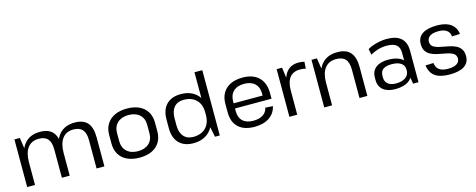

<svg xmlns="http://www.w3.org/2000/svg" viewBox="-34 -1417 5207 2102"><g transform="rotate(-15 2570.0 -366.0)"><path d="M870.6 -321.2Q870.6 -401.4 837.3 -439.7Q804 -478.1 735.2 -478.1Q653.3 -478.1 609.8 -421Q566.2 -363.9 566.2 -256.7L526 -186.7V-253.2Q526 -396 588.6 -471.9Q651.3 -547.9 768.5 -547.9Q865.8 -547.9 912.6 -494.1Q959.4 -440.3 959.4 -327.7V0H870.6ZM84.2 -540H145.5L173.1 -354.9V0H84.2ZM477.4 -321.2Q477.4 -401.4 444.2 -439.7Q411 -478.1 342 -478.1Q260.1 -478.1 216.6 -421Q173.1 -363.9 173.1 -256.7L133.8 -186.7V-253.2Q133.8 -396 196 -471.9Q258.1 -547.9 374.5 -547.9Q472.7 -547.9 519.5 -493.7Q566.2 -439.5 566.2 -327.7V0H477.4Z M1358.5 7.9Q1277.5 7.9 1219.2 -19.5Q1160.9 -46.9 1129.8 -98.5Q1098.7 -150.1 1098.7 -221.4V-318.6Q1098.7 -389.9 1130.2 -441.1Q1161.8 -492.2 1220.1 -520.1Q1278.4 -547.9 1358.5 -547.9Q1439.7 -547.9 1498 -520.5Q1556.3 -493.1 1587.4 -441.5Q1618.5 -389.9 1618.5 -318.6V-221.4Q1618.5 -150.1 1587.4 -98.5Q1556.3 -46.9 1498 -19.5Q1439.7 7.9 1358.5 7.9ZM1358.5 -65.1Q1437.8 -65.1 1483.7 -107.3Q1529.7 -149.5 1529.7 -222.1V-317.9Q1529.7 -390.7 1483.7 -432.8Q1437.8 -474.9 1358.5 -474.9Q1280.3 -474.9 1233.9 -432.4Q1187.5 -389.9 1187.5 -317.9V-222.1Q1187.5 -150.3 1233.9 -107.7Q1280.3 -65.1 1358.5 -65.1Z M1970.4 7.9Q1864.3 7.9 1806.5 -51.9Q1748.7 -111.7 1748.7 -221.4V-318.6Q1748.7 -428.3 1806.8 -488.1Q1864.9 -547.9 1971.6 -547.9Q2046.7 -547.9 2102.4 -517.5Q2158 -487 2189 -431.2Q2220 -375.3 2220 -298.4V-246Q2220 -169.1 2189 -112Q2157.9 -54.8 2101.9 -23.5Q2045.9 7.9 1970.4 7.9ZM1983.7 -59.4Q2074.7 -59.4 2126.6 -111.9Q2178.4 -164.4 2178.4 -255.7V-286.6Q2178.4 -377 2126.5 -428.1Q2074.6 -479.3 1983.7 -479.3Q1914.3 -479.3 1875.9 -435Q1837.5 -390.7 1837.5 -309.2V-228.6Q1837.5 -148.8 1876.3 -104.1Q1915.1 -59.4 1983.7 -59.4ZM2178.4 -167.7V-740H2267.2V0H2213.1Z M2661 7.9Q2582.9 7.9 2528.1 -18.7Q2473.3 -45.2 2444.5 -96.4Q2415.7 -147.6 2415.7 -220.5V-319.5Q2415.7 -390.7 2446.2 -441.9Q2476.6 -493.1 2533.4 -520.5Q2590.1 -547.9 2668.9 -547.9Q2789.1 -547.9 2853.8 -484.4Q2918.5 -420.8 2918.5 -304.5V-242.1H2487.5V-300.6H2847.2L2833.1 -277.6V-324.4Q2833.1 -396.4 2789.7 -436.8Q2746.3 -477.2 2670.1 -477.2Q2591.1 -477.2 2547.8 -435.9Q2504.5 -394.7 2504.5 -320.1V-211.9Q2504.5 -138.4 2546.5 -99.2Q2588.5 -60.1 2665.1 -60.1Q2733.3 -60.1 2775.1 -87.4Q2816.9 -114.7 2827.3 -164.8L2912 -159.7Q2894.1 -79.3 2828.3 -35.7Q2762.6 7.9 2661 7.9Z M3056.2 -540H3117.5L3145.1 -341.6V0H3056.2ZM3117.1 -297Q3117.1 -420.5 3165.5 -484.2Q3213.8 -547.9 3305.3 -547.9Q3321.4 -547.9 3338.2 -545.8Q3354.9 -543.8 3371.2 -539.6L3365.8 -462.2Q3335.8 -470.4 3300.6 -470.4Q3223.9 -470.4 3184.5 -420.6Q3145.1 -370.8 3145.1 -270.7Z M3850.8 -319.5Q3850.8 -402.2 3817.4 -440.2Q3784 -478.1 3712.2 -478.1Q3629.2 -478.1 3584.7 -421Q3540.1 -363.9 3540.1 -256.7L3500.8 -186.7V-253.2Q3500.8 -396 3564 -471.9Q3627.3 -547.9 3744.6 -547.9Q3844.1 -547.9 3891.9 -493.7Q3939.7 -439.5 3939.7 -326V0H3850.8ZM3451.2 -540H3512.5L3540.1 -363.4V0H3451.2Z M4429.2 -179.2V-355.9Q4429.2 -419 4394.6 -447.6Q4359.9 -476.3 4283.8 -476.3Q4235.2 -476.3 4188.1 -462.8Q4140.9 -449.4 4099.3 -424.3L4086 -491.7Q4112.9 -508.4 4149.7 -520.8Q4186.5 -533.2 4226.7 -540.6Q4266.9 -547.9 4303.6 -547.9Q4411.7 -547.9 4465.5 -500Q4519.4 -452.1 4519.4 -355.9V0H4458ZM4256.2 7.9Q4169.7 7.9 4120.4 -32.1Q4071.1 -72.2 4071.1 -143.2V-172.3Q4071.1 -244.3 4120.8 -284.4Q4170.5 -324.4 4260.9 -324.4Q4356.1 -324.4 4411.5 -286.1Q4467 -247.9 4467 -176.8V-145.9Q4467 -73.8 4410.7 -33Q4354.4 7.9 4256.2 7.9ZM4280.7 -50.3Q4348.4 -50.3 4388.2 -79.1Q4428 -107.9 4428 -155.7V-170.2Q4428 -216.1 4390.5 -241.5Q4352.9 -266.8 4285.2 -266.8Q4223.2 -266.8 4189.7 -243.9Q4156.1 -221 4156.1 -165.8V-153Q4156.1 -102.9 4188.8 -76.6Q4221.4 -50.3 4280.7 -50.3Z M4873.2 7.2Q4765.4 7.2 4709.1 -32.7Q4652.9 -72.7 4640.5 -157.4L4731.7 -160.7Q4737.6 -108.2 4772 -83Q4806.3 -57.9 4872.3 -57.9Q4934.9 -57.9 4969.1 -79Q5003.4 -100.1 5003.4 -139Q5003.4 -171.4 4984.1 -188.9Q4964.9 -206.5 4933.5 -215.7Q4902.2 -225 4864.6 -231.3Q4827.1 -237.7 4789.6 -246.3Q4752 -255 4720.6 -271.8Q4689.3 -288.6 4670 -318.1Q4650.8 -347.5 4650.8 -396.7Q4650.8 -470.9 4707.4 -509.5Q4763.9 -548.1 4873.5 -548.1Q4939.9 -548.1 4986.6 -530.8Q5033.4 -513.5 5060.8 -478.9Q5088.2 -444.4 5095 -393.2L5003.5 -389Q4999.9 -435.3 4967.2 -459.1Q4934.5 -483 4874.7 -483Q4811.5 -483 4777.7 -461.1Q4743.9 -439.2 4743.9 -398.5Q4743.9 -366.1 4763.1 -348.2Q4782.4 -330.3 4813.8 -320.9Q4845.1 -311.6 4882.7 -305.3Q4920.2 -298.9 4957.7 -290.2Q4995.3 -281.5 5026.6 -265Q5058 -248.6 5077.2 -219.1Q5096.5 -189.6 5096.5 -140.5Q5096.5 -68.1 5039.7 -30.4Q4982.9 7.2 4873.2 7.2Z"/></g></svg>

Font: Pathway Extreme 8pt Thin
Style: Regular
Weight: 100
Version: Version 1.001;gftools[0.9.26]